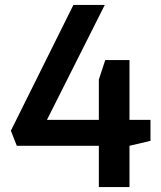

<svg xmlns="http://www.w3.org/2000/svg" viewBox="-20 -758 650 777"><path d="M380 -1V-168H48L24 -229L277 -738H404L170 -273H380V-436L406 -515H504V-273H589V-188L504 -168V-1Z"/></svg>

Font: Exo Thin SemiBold
Style: Regular
Weight: 600
Version: Version 2.000